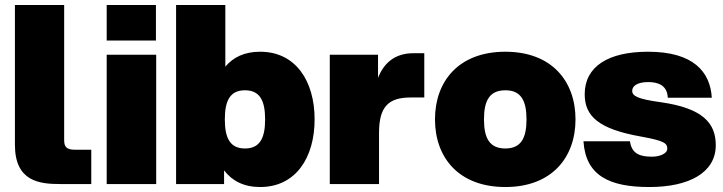

<svg xmlns="http://www.w3.org/2000/svg" viewBox="-20 -740 2909 772"><path d="M40 -720V-158C40 -10 139 0 222 0H347V-138H281C246 -138 238 -151 238 -177V-720Z M409 0H608V-520H409ZM409 -577H607V-720H409Z M688 0H881V-55C913 -13 960 12 1026 12C1169 12 1245 -106 1245 -260C1245 -414 1169 -532 1026 -532C963 -532 918 -510 886 -472V-720H688ZM884 -260C884 -335 905 -377 965 -377C1025 -377 1046 -335 1046 -260C1046 -185 1025 -143 965 -143C905 -143 884 -185 884 -260Z M1306 0H1504V-206C1504 -312 1543 -348 1631 -348H1686V-526H1642C1574 -526 1526 -493 1500 -427V-520H1306Z M2012 12C2198 12 2294 -106 2294 -260C2294 -414 2198 -532 2012 -532C1825 -532 1729 -414 1729 -260C1729 -106 1825 12 2012 12ZM1926 -260C1926 -335 1948 -377 2012 -377C2075 -377 2097 -335 2097 -260C2097 -185 2075 -143 2012 -143C1948 -143 1926 -185 1926 -260Z M2591 12C2751 12 2858 -46 2858 -156C2858 -245 2806 -305 2637 -329C2543 -342 2522 -354 2522 -375C2522 -396 2546 -410 2586 -410C2620 -410 2663 -401 2665 -347H2842C2836 -451 2768 -532 2586 -532C2426 -532 2331 -473 2331 -361C2331 -272 2388 -221 2557 -191C2651 -174 2663 -164 2663 -142C2663 -122 2632 -110 2602 -110C2554 -110 2520 -121 2513 -172H2326C2335 -33 2431 12 2591 12Z"/></svg>

Font: Aspekta 950
Style: Regular
Weight: 950
Designer: Ivo Dolenc
Version: Version 2.000